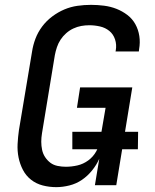

<svg xmlns="http://www.w3.org/2000/svg" viewBox="-20 -763 640 791"><path d="M212 8Q183 8 156 1Q129 -6 108 -22.5Q87 -39 74.5 -63Q62 -87 56.5 -114Q51 -141 52.5 -170Q54 -199 58 -227L112 -550Q116 -577 126 -603.5Q136 -630 153.5 -653.5Q171 -677 195 -695Q219 -713 245 -724Q271 -735 299 -739Q327 -743 355 -743Q382 -743 409 -739.5Q436 -736 460 -726.5Q484 -717 504.5 -701.5Q525 -686 537.5 -663.5Q550 -641 554 -614.5Q558 -588 553 -560L552 -551H456L457 -556Q461 -579 454 -600.5Q447 -622 430.5 -635.5Q414 -649 392 -654Q370 -659 348 -659Q331 -659 314.5 -656Q298 -653 282 -645.5Q266 -638 252.5 -626Q239 -614 229.5 -599.5Q220 -585 214.5 -568.5Q209 -552 206 -536L153 -214Q150 -196 150 -179Q150 -162 153.5 -145.5Q157 -129 166 -115.5Q175 -102 187.5 -92.5Q200 -83 217 -79.5Q234 -76 251 -76Q275 -76 299 -81.5Q323 -87 343.5 -102Q364 -117 376.5 -139.5Q389 -162 392 -185L415 -319H297L310 -403H525L459 0H371L389 -109Q378 -84 359.5 -61Q341 -38 317.5 -22Q294 -6 266 1Q238 8 212 8ZM548 -148H278V-220H549Z"/></svg>

Font: Iosevka Medium Extended
Style: Italic
Weight: 500
Width: 7
Italic angle: -9°
Monospace: yes
Designer: Belleve Invis
Foundry: Belleve Invis
Version: Version 32.5.0; ttfautohint (v1.8.4)